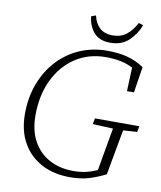

<svg xmlns="http://www.w3.org/2000/svg" viewBox="-94 -939 866 1030"><g transform="rotate(10 338.5 -424.5)"><path d="M61 -278Q61 -369 90 -444.5Q119 -520 170 -574.5Q221 -629 289.5 -658.5Q358 -688 437 -688Q504 -688 551.5 -674.5Q599 -661 639 -634L617 -493H579L584 -622Q526 -653 437 -653Q342 -653 270 -605Q198 -557 158 -473Q118 -389 118 -281Q118 -196 151 -138Q184 -80 240.5 -50.5Q297 -21 368 -21Q406 -21 437 -28Q468 -35 499 -49L507 -96Q515 -143 523.5 -189.5Q532 -236 540 -282L429 -287L435 -319H677L671 -287L595 -282L550 -35Q507 -13 462 1Q417 15 356 15Q268 15 201.5 -20.5Q135 -56 98 -121.5Q61 -187 61 -278ZM445 -733Q384 -733 354 -769.5Q324 -806 320 -855L345 -864Q353 -824 379 -799Q405 -774 452 -774Q496 -774 526.5 -798.5Q557 -823 578 -864L603 -856Q584 -806 545.5 -769.5Q507 -733 445 -733Z"/></g></svg>

Font: Source Serif 4 SmText Light
Style: Italic
Weight: 300
Italic angle: -12°
Designer: Frank Grießhammer
Foundry: Adobe
Version: Version 4.005;hotconv 1.1.0;makeotfexe 2.6.0